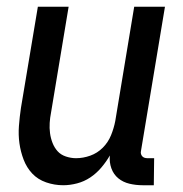

<svg xmlns="http://www.w3.org/2000/svg" viewBox="-20 -540 540 568"><path d="M167 8Q141 8 116.5 -0.5Q92 -9 75.5 -26.5Q59 -44 50 -67.5Q41 -91 37.5 -116Q34 -141 36 -167.5Q38 -194 42 -221L92 -520H183L131 -207Q128 -192 127 -176.5Q126 -161 128 -146Q130 -131 135.5 -117Q141 -103 150.5 -92.5Q160 -82 175 -77Q190 -72 205 -72Q226 -72 247 -79.5Q268 -87 284 -103Q300 -119 308.5 -140Q317 -161 321 -182L377 -520H468L397 -93Q396 -89 397 -85Q398 -81 400.5 -78Q403 -75 407 -73.5Q411 -72 416 -72H436L435 8H402Q382 8 363 3.5Q344 -1 330 -12.5Q316 -24 309.5 -42Q303 -60 305 -80Q294 -61 279.5 -44Q265 -27 247 -15Q229 -3 208 2.5Q187 8 167 8Z"/></svg>

Font: Iosevka Term Curly Medium
Style: Italic
Weight: 500
Italic angle: -9°
Designer: Belleve Invis
Foundry: Belleve Invis
Version: Version 32.3.0